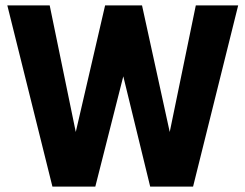

<svg xmlns="http://www.w3.org/2000/svg" viewBox="-20 -687 904 707"><path d="M259 -201 367 -667H503L605 -201L701 -667H857L691 0H533L434 -406L331 0H173L7 -667H163Z"/></svg>

Font: Epunda Sans
Style: Bold
Weight: 700
Designer: Simon Atzbach
Foundry: typofactur
Version: Version 2.204; ttfautohint (v1.8.4.7-5d5b)